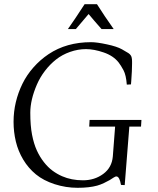

<svg xmlns="http://www.w3.org/2000/svg" viewBox="-20 -885 757 919"><path d="M404.1 -817.9 343 -745.8H304.9Q336.4 -789.8 385 -865H444.1Q479.7 -808.6 524.2 -745.8H466.1Q452.1 -761 432.1 -784.7Q412.1 -808.3 404.1 -817.9ZM212.4 -625.7Q298.3 -683.1 416 -683.1Q443.6 -683.1 491.8 -672.7Q540 -662.4 563.7 -649Q587.4 -635.7 594.8 -630.7Q602.3 -625.7 606.4 -619.1Q612.1 -610.6 612.1 -590.1V-580.1Q612.1 -547.6 608.2 -496.8L606.9 -481L586.9 -480Q583.5 -525.6 571.2 -548.7Q558.8 -571.8 547.9 -585.9Q522.5 -618.2 476.2 -634Q429.9 -649.9 391.6 -649.9Q353.3 -649.9 315.4 -636.6Q277.6 -623.3 248.4 -600.2Q219.2 -577.1 195.6 -546.4Q171.9 -515.6 156.7 -480.5Q125 -407.2 125 -345.3Q125 -283.4 133.4 -240.1Q141.8 -196.8 156.1 -165.4Q170.4 -134 190.2 -108.9Q210 -83.7 231.6 -67.9Q253.2 -52 277.3 -41.5Q321.8 -22 377.2 -22Q432.6 -22 474 -52.4Q515.4 -82.8 520 -136L531 -279.1H407L408.9 -311H657L655 -279.1H599.1L576.9 1L559.1 0Q552.5 -38.1 538.8 -40.3Q532.7 -41.3 523.3 -34.8Q513.9 -28.3 504.6 -22.8Q495.4 -17.3 477.8 -9Q460.2 -0.7 445.3 3.4Q407.2 13.9 351.2 13.9Q295.2 13.9 241.6 -3.4Q188 -20.8 151.9 -50.4Q115.7 -80.1 91.3 -120.8Q66.9 -161.6 55.9 -207.4Q44.9 -253.2 44.9 -301.8Q44.9 -350.3 55.8 -396Q66.7 -441.7 87.4 -484Q108.2 -526.4 140.3 -562.6Q172.4 -598.9 212.4 -625.7Z"/></svg>

Font: Linden Hill
Style: Italic
Weight: 400
Italic angle: -5.60001°
Version: Version 1.201